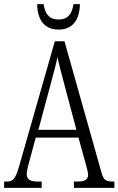

<svg xmlns="http://www.w3.org/2000/svg" viewBox="-20 -915 577 935"><path d="M265 -771C336 -771 368 -821 369 -895H338C329 -839 305 -820 265 -820C225 -820 201 -840 192 -895H161C162 -821 194 -771 265 -771ZM0 0H183V-31H162C122 -31 110 -45 110 -68C110 -84 119 -116 125 -137L154 -245H362L395 -126C401 -103 409 -77 409 -65C409 -43 397 -31 359 -31H340V0H537V-31H529C496 -31 484 -39 475 -72L294 -714H247L75 -112C56 -45 45 -31 14 -31H0ZM167 -283 225 -499C239 -552 253 -602 260 -637C267 -602 280 -554 298 -486L352 -283Z"/></svg>

Font: Noto Serif Hebrew ExtraCondensed Light
Style: Regular
Weight: 300
Width: 2
Designer: Monotype Design Team
Foundry: Monotype Imaging Inc.
Version: Version 2.004